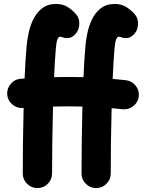

<svg xmlns="http://www.w3.org/2000/svg" viewBox="-20 -880 736 976"><path d="M326.7 -488.8Q365.2 -488.8 404.3 -487.8Q406.2 -531.2 408.7 -571.3Q411.1 -611.3 414.1 -645.5Q416.5 -673.3 423.8 -710Q431.2 -746.6 447.3 -780.8Q463.4 -814.9 491.7 -837.4Q520 -859.9 564 -859.9Q598.1 -859.9 623 -843.8Q647.9 -827.6 664.6 -808.1Q683.1 -787.1 681.6 -757.6Q680.2 -728 665.5 -710.9Q648.4 -691.4 634 -688Q619.6 -684.6 603.5 -688Q591.8 -693.4 584 -693.4Q576.2 -693.4 570.6 -679.9Q564.9 -666.5 562 -632.8Q559.1 -600.1 556.9 -561Q554.7 -522 552.7 -479Q586.4 -476.1 620.1 -472.2Q650.4 -468.8 669.7 -444.3Q689 -419.9 685.5 -389.6Q682.1 -359.9 657.5 -340.6Q632.8 -321.3 602.5 -324.7Q575.2 -327.6 547.4 -330.1Q544.9 -239.7 543.9 -151.9Q543 -64 543 2Q543 32.2 521 54.2Q499 76.2 468.3 76.2Q438 76.2 416.3 54.2Q394.5 32.2 394.5 2Q394.5 -66.4 395.5 -156Q396.5 -245.6 398.9 -338.4Q363.3 -339.4 326.7 -339.4Q287.1 -339.4 249.5 -338.4Q247.1 -245.6 245.8 -155.8Q244.6 -65.9 244.6 2Q244.6 32.2 222.7 54.2Q200.7 76.2 169.9 76.2Q139.6 76.2 117.7 54.2Q95.7 32.2 95.7 2Q95.7 -64.9 96.7 -152.6Q97.7 -240.2 100.1 -331.5Q98.1 -331.1 96.2 -331.1Q65.9 -329.1 42.5 -349.1Q19 -369.1 16.6 -399.9Q14.6 -430.2 34.7 -453.9Q54.7 -477.5 85 -479.5Q95.2 -480 105 -481Q106.9 -526.4 109.4 -568.1Q111.8 -609.9 115.2 -645.5Q117.7 -673.3 125 -710Q132.3 -746.6 148.7 -780.8Q165 -814.9 193.4 -837.4Q221.7 -859.9 265.6 -859.9Q299.8 -859.9 324.7 -843.8Q349.6 -827.6 366.2 -808.1Q384.8 -787.1 383.1 -757.6Q381.3 -728 366.7 -710.9Q350.1 -691.4 335.4 -688Q320.8 -684.6 305.2 -688Q293 -693.4 285.2 -693.4Q277.3 -693.4 272 -679.9Q266.6 -666.5 263.7 -632.8Q261.2 -602.1 258.8 -565.2Q256.3 -528.3 254.9 -487.8Q291.5 -488.8 326.7 -488.8Z"/></svg>

Font: Mikhak-FD ExtraBold
Style: Regular
Weight: 800
Designer: Amin Abedi
Version: Version 3.2